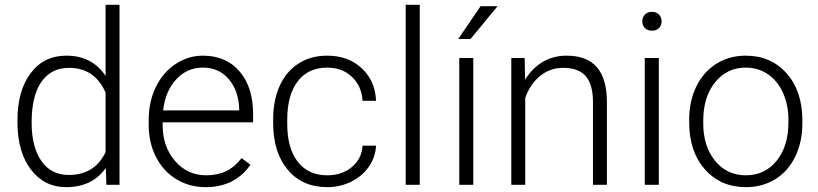

<svg xmlns="http://www.w3.org/2000/svg" viewBox="-20 -770 3408 800"><path d="M52.7 -262.2V-269Q52.7 -392.1 107.7 -465.1Q162.6 -538.1 256.8 -538.1Q363.8 -538.1 419.9 -453.6V-750H478V0H423.3L420.9 -70.3Q364.7 9.8 255.9 9.8Q164.6 9.8 108.6 -63.7Q52.7 -137.2 52.7 -262.2ZM111.8 -258.8Q111.8 -157.7 152.3 -99.4Q192.9 -41 266.6 -41Q374.5 -41 419.9 -136.2V-384.3Q374.5 -487.3 267.6 -487.3Q193.8 -487.3 152.8 -429.4Q111.8 -371.6 111.8 -258.8Z M599.6 -249V-270Q599.6 -346.2 629.2 -407.2Q658.7 -468.3 711.4 -503.2Q764.2 -538.1 825.7 -538.1Q921.9 -538.1 978.3 -472.4Q1034.7 -406.7 1034.7 -293V-260.3H657.7V-249Q657.7 -159.2 709.2 -99.4Q760.7 -39.6 838.9 -39.6Q885.7 -39.6 921.6 -56.6Q957.5 -73.7 986.8 -111.3L1023.4 -83.5Q959 9.8 836.4 9.8Q769 9.8 714.6 -23.4Q660.2 -56.6 629.9 -116Q599.6 -175.3 599.6 -249ZM659.7 -310.1H976.6V-316.4Q974.1 -392.6 933.1 -440.4Q892.1 -488.3 825.7 -488.3Q759.8 -488.3 714.6 -439.9Q669.4 -391.6 659.7 -310.1Z M1118.2 -256.8V-274.4Q1118.2 -352.5 1145.5 -412.6Q1172.9 -472.7 1223.9 -505.4Q1274.9 -538.1 1343.3 -538.1Q1430.2 -538.1 1486.6 -486.3Q1543 -434.6 1546.9 -350.1H1490.7Q1486.8 -412.1 1446 -450.2Q1405.3 -488.3 1343.3 -488.3Q1264.2 -488.3 1220.5 -431.2Q1176.8 -374 1176.8 -271V-253.9Q1176.8 -152.8 1220.5 -96.2Q1264.2 -39.6 1343.8 -39.6Q1404.8 -39.6 1446 -74Q1487.3 -108.4 1490.7 -163.1H1546.9Q1544.4 -114.7 1516.6 -75Q1488.8 -35.2 1442.6 -12.7Q1396.5 9.8 1343.8 9.8Q1239.7 9.8 1179 -62.5Q1118.2 -134.8 1118.2 -256.8Z M1670.4 0V-750H1729V0Z M1889.2 -607.4 1982.4 -744.1H2053.2L1940.4 -607.4ZM1893.6 0V-528.3H1952.1V0Z M2110.4 0V-528.3H2166L2168 -438Q2197.8 -486.8 2242.2 -512.5Q2286.6 -538.1 2340.3 -538.1Q2425.3 -538.1 2466.8 -490.2Q2508.3 -442.4 2508.8 -346.7V0H2450.7V-347.2Q2450.2 -418 2420.7 -452.6Q2391.1 -487.3 2326.2 -487.3Q2272 -487.3 2230.2 -453.4Q2188.5 -419.4 2168.5 -361.8V0Z M2656.2 -681.2Q2656.2 -697.8 2667 -709.2Q2677.7 -720.7 2696.3 -720.7Q2714.8 -720.7 2725.8 -709.2Q2736.8 -697.8 2736.8 -681.2Q2736.8 -664.6 2725.8 -653.3Q2714.8 -642.1 2696.3 -642.1Q2677.7 -642.1 2667 -653.3Q2656.2 -664.6 2656.2 -681.2ZM2666.5 0V-528.3H2725.1V0Z M2851.6 -260.3V-272Q2851.6 -348.1 2881.1 -409.2Q2910.6 -470.2 2964.6 -504.2Q3018.6 -538.1 3086.9 -538.1Q3192.4 -538.1 3257.8 -464.1Q3323.2 -390.1 3323.2 -268.1V-255.9Q3323.2 -179.2 3293.7 -117.9Q3264.2 -56.6 3210.4 -23.4Q3156.7 9.8 3087.9 9.8Q2982.9 9.8 2917.2 -64.2Q2851.6 -138.2 2851.6 -260.3ZM2910.2 -255.9Q2910.2 -161.1 2959.2 -100.3Q3008.3 -39.6 3087.9 -39.6Q3167 -39.6 3216.1 -100.3Q3265.1 -161.1 3265.1 -260.7V-272Q3265.1 -332.5 3242.7 -382.8Q3220.2 -433.1 3179.7 -460.7Q3139.2 -488.3 3086.9 -488.3Q3008.8 -488.3 2959.5 -427Q2910.2 -365.7 2910.2 -266.6Z"/></svg>

Font: Roboto Light
Style: Regular
Weight: 300
Designer: Google
Version: Version 2.137; 2017